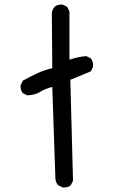

<svg xmlns="http://www.w3.org/2000/svg" viewBox="-20 -825 540 841"><path d="M254.9 -3.9 234.4 -13.7Q224.6 -25.4 222.7 -41L209 -444.3Q173.8 -434.6 154.3 -421.9Q134.8 -409.2 99.6 -407.2L80.1 -417Q68.4 -430.7 70.3 -452.1L80.1 -471.7Q115.2 -491.2 142.6 -503.9Q169.9 -516.6 209 -526.4L207 -767.6Q209 -783.2 218.8 -794.9Q232.4 -806.6 254.9 -804.7L274.4 -794.9L284.2 -775.4V-563.5Q325.2 -577.1 358.4 -579.1L377.9 -569.3Q389.6 -553.7 387.7 -532.2L377.9 -512.7Q333 -493.2 288.1 -475.6L299.8 -33.2L290 -13.7Q276.4 -2 254.9 -3.9Z"/></svg>

Font: NaikaiFont
Style: Regular
Weight: 400
Version: Version 1.67